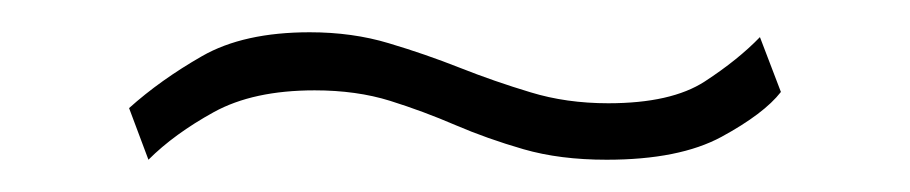

<svg xmlns="http://www.w3.org/2000/svg" viewBox="-20 -426 564 119"><path d="M464 -369Q453.5 -355.5 427.2 -341.2Q401 -327 356 -327Q327 -327 304.5 -333.5Q282 -340 262.2 -348.5Q242.5 -357 221.8 -363.5Q201 -370 175 -370Q137 -370 112.5 -356.5Q88 -343 72 -327L60 -359Q79.5 -376.5 105.2 -391.2Q131 -406 172 -406Q198.5 -406 221 -399.2Q243.5 -392.5 265 -384Q286.5 -375.5 308.8 -368.8Q331 -362 357 -362Q396 -362 416.8 -375.5Q437.5 -389 451 -403Z"/></svg>

Font: Public Sans Thin
Style: Regular
Weight: 100
Designer: The Public Sans project authors (U.S. Web Design System). Libre Franklin designed by Pablo Impallari and Rodrigo Fuenzal
Version: Version 1.008